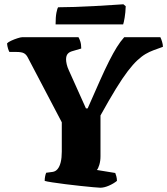

<svg xmlns="http://www.w3.org/2000/svg" viewBox="-20 -878 782 898"><path d="M449 0Q441 0 415.5 -2.5Q390 -5 355.5 -8.5Q321 -12 286.5 -16.5Q252 -21 225 -25Q198 -29 189 -32Q189 -43 191 -53Q193 -63 196 -70L226 -74Q240 -76 249.5 -87.5Q259 -99 264 -119.5Q269 -140 269 -169V-306L110 -609Q103 -623 92 -629Q81 -635 57 -635H24Q21 -640 17.5 -651Q14 -662 13 -675Q18 -681 32 -687.5Q46 -694 61.5 -699Q77 -704 84 -704H347Q351 -698 355.5 -684.5Q360 -671 360 -651L319 -639Q304 -635 296.5 -626Q289 -617 289 -600Q289 -591 292 -577.5Q295 -564 302 -549L382 -371H390Q423 -446 447 -500Q471 -554 490.5 -592.5Q510 -631 526.5 -657.5Q543 -684 561 -704H730Q734 -696 738 -683Q742 -670 742 -659L698 -643Q679 -636 661 -625.5Q643 -615 622.5 -596Q602 -577 577.5 -545Q553 -513 522 -462.5Q491 -412 450 -338V-147Q450 -125 444.5 -107Q439 -89 433 -83L519 -69Q521 -65 524 -54Q527 -43 527 -32Q511 -19 489 -9.5Q467 0 449 0ZM240 -764Q240 -799 244 -819Q248 -839 252 -844Q285 -844 329.5 -845.5Q374 -847 420 -849.5Q466 -852 503 -854.5Q540 -857 557 -858L568 -849Q567 -819 563 -795.5Q559 -772 556 -764Z"/></svg>

Font: Texturina Medium 12pt Black
Style: Regular
Weight: 900
Version: Version 1.002